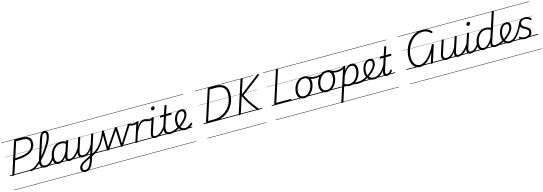

<svg xmlns="http://www.w3.org/2000/svg" viewBox="47 -2709 13908 4917"><g transform="rotate(-15 7001.5 -250.0)"><path d="M86 14Q56 14 63 -6L338 -856Q342 -866 348.5 -870.5Q355 -875 371 -875H537Q621 -875 677 -856.5Q733 -838 761.5 -797.5Q790 -757 790 -692Q790 -620 762.5 -564.5Q735 -509 684.5 -470.5Q634 -432 564.5 -407.5Q495 -383 410 -372Q367 -367 321 -364.5Q275 -362 233 -360L117 -5Q114 5 107.5 9.5Q101 14 86 14ZM249 -410Q277 -411 305.5 -412.5Q334 -414 363 -416.5Q392 -419 419 -422Q516 -437 586 -469.5Q656 -502 694.5 -556.5Q733 -611 733 -688Q733 -738 711 -768Q689 -798 644.5 -811.5Q600 -825 532 -825H383ZM0 365H699V375H0ZM0 -20H699V0H0ZM0 -505H699V-500H0ZM0 -885H699V-875H0Z M552 17Q541 17 538 9.5Q535 2 537 -7Q539 -16 546.5 -23.5Q554 -31 565 -31Q597 -31 636.5 -50Q676 -69 719.5 -102.5Q763 -136 808.5 -180.5Q854 -225 899 -277.5Q944 -330 985.5 -386Q1027 -442 1061.5 -498.5Q1096 -555 1122.5 -608Q1149 -661 1163.5 -707Q1178 -753 1178 -788Q1178 -799 1186 -804.5Q1194 -810 1205 -810Q1216 -810 1224.5 -804.5Q1233 -799 1233 -788Q1233 -750 1217 -701Q1201 -652 1173 -595.5Q1145 -539 1106.5 -479Q1068 -419 1023 -359.5Q978 -300 928.5 -244.5Q879 -189 828 -141.5Q777 -94 728 -58.5Q679 -23 634 -3Q589 17 552 17ZM946 17Q888 17 852.5 -9.5Q817 -36 810 -90Q803 -144 828 -223L990 -725Q1019 -814 1055 -854Q1091 -894 1142 -894Q1170 -894 1190.5 -880.5Q1211 -867 1222 -843.5Q1233 -820 1233 -788Q1233 -776 1224.5 -769.5Q1216 -763 1205 -763Q1194 -763 1186 -769.5Q1178 -776 1178 -788Q1178 -805 1173 -817.5Q1168 -830 1158.5 -836.5Q1149 -843 1135 -843Q1117 -843 1101 -830Q1085 -817 1070.5 -788.5Q1056 -760 1041 -712L879 -207Q859 -143 862.5 -104.5Q866 -66 891.5 -48.5Q917 -31 961 -31Q971 -31 975.5 -23.5Q980 -16 978 -7Q976 2 967.5 9.5Q959 17 946 17ZM699 365H1093V375H699ZM699 -20H1093V0H699ZM699 -505H1093V-500H699ZM699 -885H1093V-875H699Z M947 17Q936 17 931.5 9.5Q927 2 928.5 -7Q930 -16 938.5 -23.5Q947 -31 962 -31Q992 -31 1022.5 -45.5Q1053 -60 1081.5 -85.5Q1110 -111 1134 -145Q1158 -179 1175 -217Q1180 -228 1188.5 -228Q1197 -228 1204 -220.5Q1211 -213 1207 -203Q1188 -157 1160.5 -117Q1133 -77 1099.5 -47Q1066 -17 1027.5 0Q989 17 947 17ZM1093 365V375ZM1093 -20V0ZM1093 -505V-500ZM1093 -885V-875Z M1291 17Q1250 17 1220 -3Q1190 -23 1174 -59.5Q1158 -96 1158 -146Q1158 -190 1170.5 -240.5Q1183 -291 1208 -340.5Q1233 -390 1271 -430Q1309 -470 1361.5 -494.5Q1414 -519 1480 -519Q1518 -519 1557.5 -505Q1597 -491 1628 -467L1616 -423Q1575 -451 1541.5 -460.5Q1508 -470 1477 -470Q1423 -470 1381 -449.5Q1339 -429 1307.5 -394Q1276 -359 1255.5 -317Q1235 -275 1225 -231.5Q1215 -188 1215 -150Q1215 -114 1225 -87.5Q1235 -61 1255 -47Q1275 -33 1306 -33Q1341 -33 1381 -56.5Q1421 -80 1462.5 -129Q1504 -178 1542 -254L1555 -214Q1511 -124 1463 -73.5Q1415 -23 1370.5 -3Q1326 17 1291 17ZM1580 17Q1551 17 1530.5 7Q1510 -3 1499.5 -22.5Q1489 -42 1489 -69Q1489 -96 1500 -130L1618 -494Q1622 -506 1628.5 -510.5Q1635 -515 1648 -515Q1666 -515 1671 -507.5Q1676 -500 1672 -488L1553 -125Q1537 -74 1549.5 -52.5Q1562 -31 1595 -31Q1604 -31 1608 -23.5Q1612 -16 1610.5 -7Q1609 2 1601.5 9.5Q1594 17 1580 17ZM1093 365H1728V375H1093ZM1093 -20H1728V0H1093ZM1093 -505H1728V-500H1093ZM1093 -885H1728V-875H1093Z M1582 17Q1571 17 1566.5 9.5Q1562 2 1563.5 -7Q1565 -16 1573.5 -23.5Q1582 -31 1597 -31Q1628 -31 1660.5 -46.5Q1693 -62 1727 -91.5Q1761 -121 1796 -162.5Q1831 -204 1866 -257Q1873 -268 1882 -266.5Q1891 -265 1895.5 -257Q1900 -249 1894 -239Q1857 -178 1819.5 -130Q1782 -82 1743.5 -49.5Q1705 -17 1664.5 0Q1624 17 1582 17ZM1728 365V375ZM1728 -20V0ZM1728 -505V-500ZM1728 -885V-875Z M1901 394Q1846 394 1817 364.5Q1788 335 1788 290Q1788 254 1804 224Q1820 194 1849.5 168.5Q1879 143 1919 120.5Q1959 98 2007 75Q2026 66 2044.5 56.5Q2063 47 2081 38Q2099 29 2117 20L2165 -127Q2137 -86 2107 -58.5Q2077 -31 2047.5 -14.5Q2018 2 1991 9Q1964 16 1940 16Q1893 16 1861.5 -5Q1830 -26 1822 -68.5Q1814 -111 1835 -176L1939 -494Q1943 -506 1949.5 -510.5Q1956 -515 1969 -515Q1986 -515 1992 -509Q1998 -503 1994 -491L1888 -167Q1874 -125 1876 -94.5Q1878 -64 1897 -48.5Q1916 -33 1954 -33Q1982 -33 2014.5 -45.5Q2047 -58 2080.5 -85Q2114 -112 2147 -155.5Q2180 -199 2209 -260L2284 -494Q2288 -506 2294.5 -510.5Q2301 -515 2314 -515Q2332 -515 2337 -508Q2342 -501 2338 -488L2130 151Q2110 211 2087 256.5Q2064 302 2036 333Q2008 364 1975 379Q1942 394 1901 394ZM1910 345Q1944 345 1974 322.5Q2004 300 2030 256Q2056 212 2077 147L2099 79Q2086 86 2073 92.5Q2060 99 2047 105Q2034 111 2021 118Q1980 138 1947.5 156.5Q1915 175 1892 194Q1869 213 1857 235Q1845 257 1845 284Q1845 301 1852 315Q1859 329 1873 337Q1887 345 1910 345ZM1728 365H2393V375H1728ZM1728 -20H2393V0H1728ZM1728 -505H2393V-500H1728ZM1728 -885H2393V-875H1728Z M2149 58Q2143 61 2138 55.5Q2133 50 2131 40.5Q2129 31 2131 23Q2133 15 2139 12Q2198 -13 2248 -45Q2298 -77 2341 -118.5Q2384 -160 2422.5 -214Q2461 -268 2498.5 -338Q2536 -408 2573 -496Q2576 -503 2582.5 -505Q2589 -507 2596.5 -504.5Q2604 -502 2608 -497Q2612 -492 2609 -485Q2571 -391 2532.5 -316.5Q2494 -242 2453.5 -184.5Q2413 -127 2367 -82.5Q2321 -38 2267.5 -4Q2214 30 2149 58ZM2393 365H2468V375H2393ZM2393 -20H2468V0H2393ZM2393 -505H2468V-500H2393ZM2393 -885H2468V-875H2393Z M2595 15Q2582 15 2577 8Q2572 1 2572 -11L2570 -489Q2570 -499 2575.5 -507Q2581 -515 2597 -515Q2611 -515 2617 -510Q2623 -505 2623 -492L2619 -70L2909 -494Q2917 -506 2924.5 -510.5Q2932 -515 2944 -515Q2957 -515 2963.5 -508Q2970 -501 2971 -487L2986 -71L3254 -496Q3261 -507 3268.5 -512Q3276 -517 3287 -514Q3303 -512 3307.5 -503Q3312 -494 3305 -483L2997 -4Q2991 4 2983 9.5Q2975 15 2962 15Q2949 15 2944 8Q2939 1 2939 -10L2922 -430L2632 -4Q2627 4 2618 9.5Q2609 15 2595 15ZM2468 365H3272V375H2468ZM2468 -20H3272V0H2468ZM2468 -505H3272V-500H2468ZM2468 -885H3272V-875H2468Z M3393 -441Q3362 -441 3331.5 -449Q3301 -457 3281 -469Q3273 -473 3273 -481Q3273 -489 3277 -497Q3281 -505 3287.5 -509.5Q3294 -514 3299 -511Q3321 -499 3345 -491.5Q3369 -484 3395 -484Q3417 -484 3445.5 -490Q3474 -496 3492 -510Q3500 -516 3507 -509.5Q3514 -503 3516 -493Q3518 -483 3512 -478Q3496 -465 3475 -457Q3454 -449 3432.5 -445Q3411 -441 3393 -441ZM3272 365V375ZM3272 -20V0ZM3272 -505V-500ZM3272 -885V-875Z M3347 15Q3335 15 3328 10Q3321 5 3325 -7L3483 -494Q3487 -506 3494 -510.5Q3501 -515 3513 -515Q3530 -515 3535.5 -508.5Q3541 -502 3537 -490L3500 -377Q3526 -418 3551 -445.5Q3576 -473 3599.5 -489Q3623 -505 3644 -512Q3665 -519 3684 -519Q3695 -519 3700 -511.5Q3705 -504 3703 -494Q3701 -484 3693.5 -476.5Q3686 -469 3673 -469Q3649 -469 3622 -454.5Q3595 -440 3566.5 -410.5Q3538 -381 3509.5 -337.5Q3481 -294 3454 -237L3378 -4Q3376 6 3368.5 10.5Q3361 15 3347 15ZM3272 365H3676V375H3272ZM3272 -20H3676V0H3272ZM3272 -505H3676V-500H3272ZM3272 -885H3676V-875H3272Z M3820 -440Q3795 -440 3770.5 -447.5Q3746 -455 3722.5 -462Q3699 -469 3674 -469Q3662 -469 3658 -476.5Q3654 -484 3655.5 -494Q3657 -504 3664.5 -511.5Q3672 -519 3685 -519Q3714 -519 3739.5 -510.5Q3765 -502 3789 -493.5Q3813 -485 3836 -485Q3853 -485 3867 -489Q3881 -493 3895 -501Q3903 -506 3908.5 -501Q3914 -496 3915 -487.5Q3916 -479 3909 -473Q3887 -454 3864 -447Q3841 -440 3820 -440ZM3676 365V375ZM3676 -20V0ZM3676 -505V-500ZM3676 -885V-875Z M3854 17Q3822 17 3800.5 7Q3779 -3 3768.5 -23.5Q3758 -44 3758.5 -73Q3759 -102 3771 -140L3886 -494Q3891 -506 3897.5 -510.5Q3904 -515 3917 -515Q3933 -515 3939.5 -509Q3946 -503 3942 -491L3825 -134Q3807 -81 3816.5 -56Q3826 -31 3869 -31Q3879 -31 3883 -23.5Q3887 -16 3885.5 -7Q3884 2 3876 9.5Q3868 17 3854 17ZM3974 -683Q3957 -683 3945.5 -692Q3934 -701 3934 -719Q3934 -743 3949 -762.5Q3964 -782 3992 -782Q4009 -782 4020.5 -773Q4032 -764 4032 -745Q4032 -722 4017.5 -702.5Q4003 -683 3974 -683ZM3676 365H4001V375H3676ZM3676 -20H4001V0H3676ZM3676 -505H4001V-500H3676ZM3676 -885H4001V-875H3676Z M3855 17Q3844 17 3839.5 9.5Q3835 2 3836.5 -7Q3838 -16 3846.5 -23.5Q3855 -31 3870 -31Q3900 -31 3933 -44Q3966 -57 4000 -83Q4034 -109 4070 -149Q4106 -189 4142 -244Q4150 -257 4159 -255Q4168 -253 4172.5 -243.5Q4177 -234 4170 -225Q4130 -161 4090.5 -115Q4051 -69 4011.5 -40Q3972 -11 3933 3Q3894 17 3855 17ZM4001 365V375ZM4001 -20V0ZM4001 -505V-500ZM4001 -885V-875Z M4242 17Q4198 17 4167.5 1Q4137 -15 4121 -45Q4105 -75 4105.5 -118.5Q4106 -162 4124 -217L4201 -452H4115Q4104 -452 4101.5 -458.5Q4099 -465 4102 -477Q4106 -489 4112.5 -494.5Q4119 -500 4129 -500H4216L4284 -709Q4288 -721 4294.5 -725.5Q4301 -730 4315 -730Q4332 -730 4337.5 -724Q4343 -718 4340 -706L4272 -500H4400Q4411 -500 4413.5 -494Q4416 -488 4413 -476Q4409 -463 4402.5 -457.5Q4396 -452 4386 -452H4257L4180 -219Q4164 -169 4162 -133Q4160 -97 4171 -74.5Q4182 -52 4203.5 -41.5Q4225 -31 4256 -31Q4266 -31 4270 -23.5Q4274 -16 4273 -7Q4272 2 4264 9.5Q4256 17 4242 17ZM4001 365H4389V375H4001ZM4001 -20H4389V0H4001ZM4001 -505H4389V-500H4001ZM4001 -885H4389V-875H4001Z M4241 17Q4229 17 4225 9.5Q4221 2 4224 -7Q4227 -16 4236 -23.5Q4245 -31 4257 -31Q4307 -31 4366 -51Q4425 -71 4485 -110Q4492 -115 4499 -111.5Q4506 -108 4510 -100.5Q4514 -93 4513 -84.5Q4512 -76 4505 -72Q4457 -42 4410.5 -22Q4364 -2 4321 7.5Q4278 17 4241 17ZM4388 365V375ZM4388 -20V0ZM4388 -505V-500ZM4388 -885V-875Z M4488 -109Q4521 -129 4552 -152Q4583 -175 4608 -200Q4642 -231 4668.5 -264Q4695 -297 4710 -332Q4725 -367 4725 -402Q4725 -435 4709 -452.5Q4693 -470 4659 -470Q4620 -470 4590.5 -445Q4561 -420 4541 -382Q4521 -344 4511 -301.5Q4501 -259 4501 -224Q4501 -180 4512 -144.5Q4523 -109 4543.5 -83.5Q4564 -58 4591 -44.5Q4618 -31 4651 -31Q4682 -31 4709.5 -41Q4737 -51 4764 -70Q4791 -89 4818 -113Q4826 -121 4834 -120Q4842 -119 4849 -113Q4856 -106 4858 -97Q4860 -88 4851 -79Q4827 -54 4795 -31.5Q4763 -9 4724.5 4.5Q4686 18 4642 18Q4608 18 4578.5 6.5Q4549 -5 4524.5 -26.5Q4500 -48 4482.5 -78Q4465 -108 4456 -144.5Q4447 -181 4447 -222Q4447 -261 4456 -302Q4465 -343 4483 -382Q4501 -421 4528 -451.5Q4555 -482 4591 -500.5Q4627 -519 4671 -519Q4708 -519 4732.5 -505Q4757 -491 4768.5 -466.5Q4780 -442 4780 -410Q4780 -367 4762.5 -325Q4745 -283 4713.5 -244Q4682 -205 4642 -168Q4613 -140 4579.5 -115Q4546 -90 4510 -69ZM4389 365H4833V375H4389ZM4389 -20H4833V0H4389ZM4389 -505H4833V-500H4389ZM4389 -885H4833V-875H4389Z M5222 0Q5195 0 5201 -19L5472 -856Q5475 -866 5482 -870.5Q5489 -875 5505 -875H5686Q5758 -875 5816 -857Q5874 -839 5914.5 -803.5Q5955 -768 5976 -716Q5997 -664 5997 -597Q5997 -492 5968 -401.5Q5939 -311 5886.5 -237Q5834 -163 5761.5 -110Q5689 -57 5601 -28.5Q5513 0 5414 0ZM5266 -52H5414Q5501 -52 5579.5 -77.5Q5658 -103 5723 -150.5Q5788 -198 5836.5 -265.5Q5885 -333 5911 -416.5Q5937 -500 5937 -597Q5937 -655 5919 -698Q5901 -741 5867.5 -769Q5834 -797 5787.5 -810Q5741 -823 5683 -823H5516ZM5133 365H6002V375H5133ZM5133 -20H6002V0H5133ZM5133 -505H6002V-500H5133ZM5133 -885H6002V-875H5133Z M6085 14Q6071 14 6066 9.5Q6061 5 6064 -5L6345 -871Q6351 -890 6378 -890Q6407 -890 6401 -871L6275 -484L6785 -876Q6798 -887 6806.5 -887Q6815 -887 6824 -876Q6833 -865 6832 -857.5Q6831 -850 6819 -841L6314 -455Q6355 -371 6399.5 -297.5Q6444 -224 6494 -158Q6544 -92 6600 -25Q6609 -15 6607 -7Q6605 1 6593 11Q6582 19 6573 15.5Q6564 12 6555 1Q6512 -49 6472.5 -101.5Q6433 -154 6396.5 -209Q6360 -264 6326.5 -323.5Q6293 -383 6263 -447L6120 -5Q6116 5 6107.5 9.5Q6099 14 6085 14ZM6002 365H6691V375H6002ZM6002 -20H6691V0H6002ZM6002 -505H6691V-500H6002ZM6002 -885H6691V-875H6002Z M7031 0Q7002 0 7010 -23L7284 -871Q7287 -881 7293.5 -885.5Q7300 -890 7315 -890Q7330 -890 7336 -885.5Q7342 -881 7338 -870L7073 -50H7455Q7466 -50 7468 -44Q7470 -38 7466 -25Q7463 -12 7456.5 -6Q7450 0 7440 0ZM6941 365H7566V375H6941ZM6941 -20H7566V0H6941ZM6941 -505H7566V-500H6941ZM6941 -885H7566V-875H6941Z M7797 19Q7741 19 7702.5 -4.5Q7664 -28 7644.5 -70.5Q7625 -113 7625 -168Q7625 -223 7644 -284Q7663 -345 7701 -398.5Q7739 -452 7796 -485.5Q7853 -519 7929 -519Q7983 -519 8021 -496.5Q8059 -474 8079 -433.5Q8099 -393 8099 -339Q8099 -298 8087.5 -249.5Q8076 -201 8052.5 -153.5Q8029 -106 7992.5 -67Q7956 -28 7907.5 -4.5Q7859 19 7797 19ZM7803 -31Q7862 -31 7907 -61Q7952 -91 7981.5 -138Q8011 -185 8026 -237Q8041 -289 8041 -334Q8041 -376 8027.5 -406Q8014 -436 7987 -452.5Q7960 -469 7921 -469Q7863 -469 7818.5 -440Q7774 -411 7743.5 -364.5Q7713 -318 7697 -266.5Q7681 -215 7681 -170Q7681 -128 7695.5 -96.5Q7710 -65 7737 -48Q7764 -31 7803 -31ZM7566 365H8154V375H7566ZM7566 -20H8154V0H7566ZM7566 -505H8154V-500H7566ZM7566 -885H8154V-875H7566Z M8198 -398Q8151 -398 8100.5 -413Q8050 -428 8005 -455Q7996 -461 7995 -469Q7994 -477 7999 -484.5Q8004 -492 8011 -495Q8018 -498 8025 -494Q8049 -478 8079.5 -466Q8110 -454 8144.5 -448Q8179 -442 8213 -442Q8245 -442 8281.5 -446.5Q8318 -451 8352 -461.5Q8386 -472 8411 -486Q8422 -492 8428.5 -486.5Q8435 -481 8434.5 -471.5Q8434 -462 8424 -457Q8364 -425 8308.5 -411.5Q8253 -398 8198 -398ZM8155 365V375ZM8155 -20V0ZM8155 -505V-500ZM8155 -885V-875Z M8398 19Q8342 19 8303.5 -4.5Q8265 -28 8245.5 -70.5Q8226 -113 8226 -168Q8226 -223 8245 -284Q8264 -345 8302 -398.5Q8340 -452 8397 -485.5Q8454 -519 8530 -519Q8584 -519 8622 -496.5Q8660 -474 8680 -433.5Q8700 -393 8700 -339Q8700 -298 8688.5 -249.5Q8677 -201 8653.5 -153.5Q8630 -106 8593.5 -67Q8557 -28 8508.5 -4.5Q8460 19 8398 19ZM8404 -31Q8463 -31 8508 -61Q8553 -91 8582.5 -138Q8612 -185 8627 -237Q8642 -289 8642 -334Q8642 -376 8628.5 -406Q8615 -436 8588 -452.5Q8561 -469 8522 -469Q8464 -469 8419.5 -440Q8375 -411 8344.5 -364.5Q8314 -318 8298 -266.5Q8282 -215 8282 -170Q8282 -128 8296.5 -96.5Q8311 -65 8338 -48Q8365 -31 8404 -31ZM8154 365H8755V375H8154ZM8154 -20H8755V0H8154ZM8154 -505H8755V-500H8154ZM8154 -885H8755V-875H8154Z M8789 -405Q8743 -405 8697 -417.5Q8651 -430 8606 -458Q8598 -463 8597.5 -470.5Q8597 -478 8601.5 -485Q8606 -492 8612.5 -495Q8619 -498 8626 -494Q8661 -470 8705.5 -460Q8750 -450 8802 -450Q8830 -450 8861.5 -456.5Q8893 -463 8923 -475.5Q8953 -488 8975 -505Q8983 -511 8989 -509Q8995 -507 8998 -500.5Q9001 -494 9000.5 -486Q9000 -478 8993 -473Q8958 -447 8922.5 -432Q8887 -417 8853 -411Q8819 -405 8789 -405ZM8756 365V375ZM8756 -20V0ZM8756 -505V-500ZM8756 -885V-875Z M9236 17Q9205 17 9182 14Q9159 11 9137 8Q9115 5 9089.5 5.5Q9064 6 9029 12L9054 -10Q9093 -19 9120.5 -23.5Q9148 -28 9169.5 -29.5Q9191 -31 9210.5 -31Q9230 -31 9251 -31Q9260 -31 9263.5 -23.5Q9267 -16 9265 -7Q9263 2 9255.5 9.5Q9248 17 9236 17ZM8709 390Q8695 390 8688.5 383.5Q8682 377 8686 365L8965 -494Q8969 -506 8975 -510.5Q8981 -515 8995 -515Q9012 -515 9018 -509.5Q9024 -504 9021 -492L8988 -391Q9024 -440 9060 -467.5Q9096 -495 9128 -507Q9160 -519 9187 -519Q9250 -519 9285.5 -475Q9321 -431 9321 -355Q9321 -311 9308 -260Q9295 -209 9269.5 -160Q9244 -111 9205.5 -71Q9167 -31 9115.5 -7Q9064 17 8998 17Q8967 17 8932.5 5.5Q8898 -6 8868 -26L8740 371Q8737 381 8730.5 385.5Q8724 390 8709 390ZM8883 -68Q8918 -47 8947 -39Q8976 -31 9002 -31Q9055 -31 9097 -52Q9139 -73 9170.5 -107.5Q9202 -142 9222.5 -184Q9243 -226 9253 -269.5Q9263 -313 9263 -351Q9263 -387 9253 -413.5Q9243 -440 9223.5 -454.5Q9204 -469 9173 -469Q9139 -469 9101 -448Q9063 -427 9024.5 -382.5Q8986 -338 8948 -268ZM8755 365H9383V375H8755ZM8755 -20H9383V0H8755ZM8755 -505H9383V-500H8755ZM8755 -885H9383V-875H8755Z M9239 17Q9227 17 9223 9.5Q9219 2 9222 -7Q9225 -16 9234 -23.5Q9243 -31 9255 -31Q9305 -31 9364 -51Q9423 -71 9483 -110Q9490 -115 9497 -111.5Q9504 -108 9508 -100.5Q9512 -93 9511 -84.5Q9510 -76 9503 -72Q9455 -42 9408.5 -22Q9362 -2 9319 7.5Q9276 17 9239 17ZM9386 365V375ZM9386 -20V0ZM9386 -505V-500ZM9386 -885V-875Z M9477 -105Q9511 -124 9543 -148.5Q9575 -173 9601 -200Q9636 -231 9662 -264Q9688 -297 9703.5 -332Q9719 -367 9719 -402Q9719 -435 9703 -452.5Q9687 -470 9653 -470Q9643 -470 9638.5 -477Q9634 -484 9635.5 -494Q9637 -504 9644.5 -511.5Q9652 -519 9665 -519Q9704 -519 9728 -505Q9752 -491 9763 -466.5Q9774 -442 9774 -410Q9774 -367 9756.5 -325Q9739 -283 9707.5 -243Q9676 -203 9634 -166Q9604 -137 9569 -111.5Q9534 -86 9497 -65ZM9383 365H9827V375H9383ZM9383 -20H9827V0H9383ZM9383 -505H9827V-500H9383ZM9383 -885H9827V-875H9383Z M9651 18Q9613 18 9581 7Q9549 -4 9523 -25Q9497 -46 9479 -75.5Q9461 -105 9451.5 -141Q9442 -177 9442 -218Q9442 -258 9451.5 -300Q9461 -342 9478.5 -381Q9496 -420 9523 -451Q9550 -482 9585.5 -500.5Q9621 -519 9665 -519Q9675 -519 9678.5 -511.5Q9682 -504 9680 -494Q9678 -484 9671 -477Q9664 -470 9654 -470Q9615 -470 9585 -445.5Q9555 -421 9535 -382Q9515 -343 9505 -300.5Q9495 -258 9495 -220Q9495 -179 9506 -144Q9517 -109 9538.5 -83.5Q9560 -58 9590.5 -44Q9621 -30 9660 -30Q9720 -30 9779 -63.5Q9838 -97 9892 -161Q9946 -225 9988 -315Q9992 -323 10001 -323Q10010 -323 10016 -317.5Q10022 -312 10017 -300Q9984 -223 9942 -164Q9900 -105 9852 -64.5Q9804 -24 9753.5 -3Q9703 18 9651 18ZM9827 365V375ZM9827 -20V0ZM9827 -505V-500ZM9827 -885V-875Z M9995 16Q9957 16 9935.5 -1Q9914 -18 9911.5 -53.5Q9909 -89 9926 -143L10027 -452H9943Q9932 -452 9929.5 -458.5Q9927 -465 9930 -477Q9934 -489 9940 -494.5Q9946 -500 9957 -500H10042L10110 -709Q10114 -721 10120.5 -725.5Q10127 -730 10141 -730Q10158 -730 10164 -724Q10170 -718 10165 -706L10098 -500H10226Q10237 -500 10239 -494Q10241 -488 10238 -476Q10234 -463 10228 -457.5Q10222 -452 10211 -452H10083L9976 -126Q9960 -75 9969 -53Q9978 -31 10004 -31Q10035 -31 10062.5 -52.5Q10090 -74 10108 -102Q10112 -109 10119.5 -112.5Q10127 -116 10137 -109Q10148 -103 10149 -95.5Q10150 -88 10146 -80Q10132 -55 10110 -33Q10088 -11 10059.5 2.5Q10031 16 9995 16ZM9827 365H10215V375H9827ZM9827 -20H10215V0H9827ZM9827 -505H10215V-500H9827ZM9827 -885H10215V-875H9827Z M10871 17Q10820 17 10778.5 -4Q10737 -25 10706.5 -63.5Q10676 -102 10659.5 -157.5Q10643 -213 10643 -281Q10643 -361 10661 -437Q10679 -513 10713 -581Q10747 -649 10794 -705.5Q10841 -762 10898 -803.5Q10955 -845 11020 -867.5Q11085 -890 11156 -890Q11208 -890 11254.5 -877.5Q11301 -865 11338.5 -841.5Q11376 -818 11403 -784Q11409 -776 11408 -768Q11407 -760 11396 -751Q11385 -742 11376.5 -744.5Q11368 -747 11358 -758Q11331 -785 11299.5 -802.5Q11268 -820 11231 -828.5Q11194 -837 11153 -837Q11091 -837 11034 -816Q10977 -795 10926.5 -757Q10876 -719 10835 -667Q10794 -615 10763.5 -553Q10733 -491 10717 -422.5Q10701 -354 10701 -283Q10701 -224 10714 -178Q10727 -132 10751 -100.5Q10775 -69 10807 -52.5Q10839 -36 10878 -36Q10935 -36 10991.5 -67.5Q11048 -99 11102.5 -155Q11157 -211 11207.5 -286Q11258 -361 11301 -449Q11304 -460 11312 -464.5Q11320 -469 11334 -469Q11363 -469 11356 -450L11214 -5Q11210 5 11203 9.5Q11196 14 11180 14Q11152 14 11158 -5L11240 -260Q11200 -200 11156.5 -149Q11113 -98 11066 -61Q11019 -24 10970 -3.5Q10921 17 10871 17ZM10515 365H11391V375H10515ZM10515 -20H11391V0H10515ZM10515 -505H11391V-500H10515ZM10515 -885H11391V-875H10515Z M11577 16Q11530 16 11498 -5Q11466 -26 11458 -68.5Q11450 -111 11471 -176L11576 -494Q11580 -506 11586.5 -510.5Q11593 -515 11606 -515Q11623 -515 11629 -509Q11635 -503 11631 -491L11524 -167Q11510 -125 11512 -94.5Q11514 -64 11533.5 -48.5Q11553 -33 11591 -33Q11619 -33 11651.5 -45.5Q11684 -58 11717.5 -85.5Q11751 -113 11783.5 -156.5Q11816 -200 11845 -262L11921 -496Q11925 -508 11931 -512Q11937 -516 11951 -516Q11967 -516 11973.5 -510.5Q11980 -505 11976 -493L11859 -134Q11842 -81 11851.5 -56Q11861 -31 11906 -31Q11916 -31 11919.5 -23.5Q11923 -16 11921.5 -7Q11920 2 11912 9.5Q11904 17 11890 17Q11864 17 11844.5 9.5Q11825 2 11813 -12Q11801 -26 11797.5 -47Q11794 -68 11797 -94L11808 -135Q11780 -92 11749.5 -63Q11719 -34 11688.5 -16.5Q11658 1 11629.5 8.5Q11601 16 11577 16ZM11391 365H12037V375H11391ZM11391 -20H12037V0H11391ZM11391 -505H12037V-500H11391ZM11391 -885H12037V-875H11391Z M11891 17Q11880 17 11875.5 9.5Q11871 2 11872.5 -7Q11874 -16 11882.5 -23.5Q11891 -31 11906 -31Q11937 -31 11969.5 -46.5Q12002 -62 12036 -91.5Q12070 -121 12105 -162.5Q12140 -204 12175 -257Q12182 -268 12191 -266.5Q12200 -265 12204.5 -257Q12209 -249 12203 -239Q12166 -178 12128.5 -130Q12091 -82 12052.5 -49.5Q12014 -17 11973.5 0Q11933 17 11891 17ZM12037 365V375ZM12037 -20V0ZM12037 -505V-500ZM12037 -885V-875Z M12215 17Q12183 17 12161.5 7Q12140 -3 12129.5 -23.5Q12119 -44 12119.5 -73Q12120 -102 12132 -140L12247 -494Q12252 -506 12258.5 -510.5Q12265 -515 12278 -515Q12294 -515 12300.5 -509Q12307 -503 12303 -491L12186 -134Q12168 -81 12177.5 -56Q12187 -31 12230 -31Q12240 -31 12244 -23.5Q12248 -16 12246.5 -7Q12245 2 12237 9.5Q12229 17 12215 17ZM12335 -683Q12318 -683 12306.5 -692Q12295 -701 12295 -719Q12295 -743 12310 -762.5Q12325 -782 12353 -782Q12370 -782 12381.5 -773Q12393 -764 12393 -745Q12393 -722 12378.5 -702.5Q12364 -683 12335 -683ZM12037 365H12362V375H12037ZM12037 -20H12362V0H12037ZM12037 -505H12362V-500H12037ZM12037 -885H12362V-875H12037Z M12216 17Q12205 17 12200.5 9.5Q12196 2 12197.5 -7Q12199 -16 12207.5 -23.5Q12216 -31 12231 -31Q12261 -31 12291.5 -45.5Q12322 -60 12350.5 -85.5Q12379 -111 12403 -145Q12427 -179 12444 -217Q12449 -228 12457.5 -228Q12466 -228 12473 -220.5Q12480 -213 12476 -203Q12457 -157 12429.5 -117Q12402 -77 12368.5 -47Q12335 -17 12296.5 0Q12258 17 12216 17ZM12362 365V375ZM12362 -20V0ZM12362 -505V-500ZM12362 -885V-875Z M12556 17Q12515 17 12484.5 -3Q12454 -23 12438 -59.5Q12422 -96 12422 -146Q12422 -190 12434.5 -241Q12447 -292 12472 -341Q12497 -390 12536 -430.5Q12575 -471 12627 -495Q12679 -519 12745 -519Q12778 -519 12813.5 -508Q12849 -497 12877 -477L13005 -869Q13009 -881 13015.5 -885.5Q13022 -890 13035 -890Q13054 -890 13058.5 -882.5Q13063 -875 13059 -863L12821 -134Q12804 -81 12814.5 -56Q12825 -31 12869 -31Q12878 -31 12882 -23.5Q12886 -16 12884.5 -7Q12883 2 12875.5 9.5Q12868 17 12854 17Q12828 17 12809 10Q12790 3 12778 -10.5Q12766 -24 12761 -43.5Q12756 -63 12759 -89L12767 -123Q12729 -69 12691 -38.5Q12653 -8 12618.5 4.5Q12584 17 12556 17ZM12571 -33Q12606 -33 12644.5 -55Q12683 -77 12723 -124Q12763 -171 12801 -243L12864 -434Q12828 -455 12798 -462.5Q12768 -470 12741 -470Q12688 -470 12645.5 -449.5Q12603 -429 12572 -394Q12541 -359 12520.5 -317Q12500 -275 12490 -231.5Q12480 -188 12480 -150Q12480 -114 12490 -87.5Q12500 -61 12520 -47Q12540 -33 12571 -33ZM12362 365H13003V375H12362ZM12362 -20H13003V0H12362ZM12362 -505H13003V-500H12362ZM12362 -885H13003V-875H12362Z M12856 17Q12844 17 12840 9.5Q12836 2 12839 -7Q12842 -16 12851 -23.5Q12860 -31 12872 -31Q12922 -31 12981 -51Q13040 -71 13100 -110Q13107 -115 13114 -111.5Q13121 -108 13125 -100.5Q13129 -93 13128 -84.5Q13127 -76 13120 -72Q13072 -42 13025.5 -22Q12979 -2 12936 7.5Q12893 17 12856 17ZM13003 365V375ZM13003 -20V0ZM13003 -505V-500ZM13003 -885V-875Z M13097 -105Q13131 -124 13163 -148.5Q13195 -173 13221 -200Q13256 -231 13282 -264Q13308 -297 13323.5 -332Q13339 -367 13339 -402Q13339 -435 13323 -452.5Q13307 -470 13273 -470Q13263 -470 13258.5 -477Q13254 -484 13255.5 -494Q13257 -504 13264.5 -511.5Q13272 -519 13285 -519Q13324 -519 13348 -505Q13372 -491 13383 -466.5Q13394 -442 13394 -410Q13394 -367 13376.5 -325Q13359 -283 13327.5 -243Q13296 -203 13254 -166Q13224 -137 13189 -111.5Q13154 -86 13117 -65ZM13003 365H13447V375H13003ZM13003 -20H13447V0H13003ZM13003 -505H13447V-500H13003ZM13003 -885H13447V-875H13003Z M13238 18Q13203 18 13175 7Q13147 -4 13125.5 -24.5Q13104 -45 13089.5 -73.5Q13075 -102 13067.5 -137Q13060 -172 13060 -211Q13060 -260 13074.5 -314Q13089 -368 13117 -414.5Q13145 -461 13187.5 -490Q13230 -519 13285 -519Q13295 -519 13298.5 -511.5Q13302 -504 13299.5 -494Q13297 -484 13290.5 -477Q13284 -470 13274 -470Q13235 -470 13205 -444Q13175 -418 13155 -378.5Q13135 -339 13124.5 -295Q13114 -251 13114 -213Q13114 -174 13122.5 -140.5Q13131 -107 13147 -82.5Q13163 -58 13188 -44Q13213 -30 13246 -30Q13312 -30 13375.5 -77.5Q13439 -125 13499 -214Q13559 -303 13611 -426Q13615 -435 13625.5 -435.5Q13636 -436 13643.5 -429.5Q13651 -423 13646 -410Q13591 -279 13526.5 -182.5Q13462 -86 13389.5 -34Q13317 18 13238 18ZM13447 365H13472V375H13447ZM13447 -20H13472V0H13447ZM13447 -505H13472V-500H13447ZM13447 -885H13472V-875H13447Z M13659 19Q13622 19 13593 12Q13564 5 13543 -6Q13522 -17 13508 -30Q13500 -36 13501 -44Q13502 -52 13509 -61Q13517 -70 13524.5 -70.5Q13532 -71 13542 -65Q13564 -49 13594.5 -38Q13625 -27 13661 -27Q13700 -27 13731.5 -39Q13763 -51 13781 -75.5Q13799 -100 13799 -135Q13799 -162 13784.5 -180.5Q13770 -199 13747.5 -213Q13725 -227 13699.5 -240Q13674 -253 13651.5 -270Q13629 -287 13614.5 -311Q13600 -335 13600 -372Q13600 -416 13622.5 -449Q13645 -482 13686 -500.5Q13727 -519 13780 -519Q13822 -519 13855 -507Q13888 -495 13910.5 -478.5Q13933 -462 13942 -446Q13948 -437 13947 -430.5Q13946 -424 13936 -417Q13928 -411 13921 -410.5Q13914 -410 13907 -417Q13881 -442 13849 -457.5Q13817 -473 13773 -473Q13720 -473 13687.5 -447Q13655 -421 13655 -374Q13655 -347 13669.5 -328.5Q13684 -310 13707 -296Q13730 -282 13755.5 -268.5Q13781 -255 13803.5 -239Q13826 -223 13840.5 -199.5Q13855 -176 13855 -142Q13855 -89 13828.5 -53Q13802 -17 13757.5 1Q13713 19 13659 19ZM13472 365H14003V375H13472ZM13472 -20H14003V0H13472ZM13472 -505H14003V-500H13472ZM13472 -885H14003V-875H13472Z"/></g></svg>

Font: Playwrite DK Loopet Guides
Style: Regular
Weight: 400
Designer: Veronika Burian, José Scaglione
Foundry: TypeTogether
Version: Version 1.003